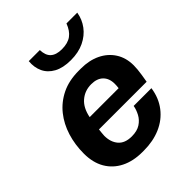

<svg xmlns="http://www.w3.org/2000/svg" viewBox="-209 -862 994 994"><g transform="rotate(-45 288.5 -364.5)"><path d="M253 10Q186 10 136.5 -15Q87 -40 60 -86.5Q33 -133 33 -199Q33 -264 51 -322Q69 -380 104.5 -424.5Q140 -469 193 -495Q246 -521 318 -521H334Q394 -521 440 -499Q486 -477 512.5 -436Q539 -395 539 -339Q539 -326 537.5 -309.5Q536 -293 533 -274Q530 -255 526 -232H177Q176 -221 174.5 -209Q173 -197 173 -189Q173 -143 197.5 -114.5Q222 -86 272 -86Q311 -86 335.5 -102Q360 -118 373 -142.5Q386 -167 390 -191H520Q511 -128 476 -82.5Q441 -37 386.5 -13.5Q332 10 264 10ZM188 -311H400Q401 -320 401.5 -327Q402 -334 402 -341Q402 -381 379 -403.5Q356 -426 314 -426Q267 -426 233 -397Q199 -368 188 -311ZM328 -588Q271 -588 234.5 -608Q198 -628 182 -662Q166 -696 170 -739H251Q252 -699 273 -680Q294 -661 335 -661Q379 -661 405 -680Q431 -699 446 -739H525Q518 -696 492.5 -662Q467 -628 425.5 -608Q384 -588 328 -588Z"/></g></svg>

Font: Chivo Medium SemiBold
Style: Italic
Weight: 600
Italic angle: -8.05°
Version: Version 2.002